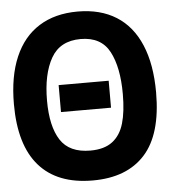

<svg xmlns="http://www.w3.org/2000/svg" viewBox="-51 -739 704 797"><g transform="rotate(-5 301.0 -340.0)"><path d="M4.9 -332Q4.9 -447.8 39.6 -528.3Q74.2 -608.9 140.6 -650.6Q207 -692.4 301.8 -692.4Q396 -692.4 462.2 -650.9Q528.3 -609.4 562.7 -528.1Q597.2 -446.8 597.2 -329.6Q597.2 -155.3 521.7 -71.8Q446.3 11.7 304.2 11.7Q156.7 11.7 80.8 -75Q4.9 -161.6 4.9 -332ZM459 -335Q459 -446.8 424.3 -512.2Q389.6 -577.6 304.2 -577.6Q218.3 -577.6 180.7 -511.5Q143.1 -445.3 143.1 -335Q143.1 -227.5 180.2 -170.2Q217.3 -112.8 304.7 -112.8Q362.8 -112.8 396.7 -138.7Q430.7 -164.6 444.8 -213.1Q459 -261.7 459 -335ZM196.8 -395H405.3V-282.7H196.8Z"/></g></svg>

Font: Hack
Style: Bold
Weight: 700
Monospace: yes
Designer: Christopher Simpkins
Foundry: Christopher Simpkins
Version: Version 2.017